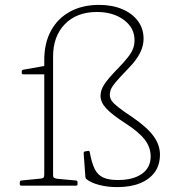

<svg xmlns="http://www.w3.org/2000/svg" viewBox="-20 -759 710 785"><path d="M567 -601Q567 -581 560 -560.5Q553 -540 538 -518.5Q523 -497 499 -473Q470 -443 455 -425.5Q440 -408 434.5 -396Q429 -384 429 -372Q429 -359 436 -348Q443 -337 462.5 -321.5Q482 -306 521 -280Q580 -240 607 -203.5Q634 -167 634 -127Q634 -85 613 -55.5Q592 -26 553 -10Q514 6 459 6Q419 6 385 -3Q351 -12 333 -27Q329 -31 329 -37L322 -133Q322 -139 328 -140L340 -142Q346 -143 347 -137Q355 -92 367.5 -67.5Q380 -43 402.5 -33Q425 -23 462 -23Q525 -23 560.5 -48.5Q596 -74 596 -119Q596 -157 571.5 -188.5Q547 -220 494 -254Q438 -290 414.5 -315.5Q391 -341 391 -367Q391 -390 406 -413.5Q421 -437 464 -481Q491 -509 505 -527.5Q519 -546 524.5 -561.5Q530 -577 530 -595Q530 -645 486.5 -677.5Q443 -710 376 -710Q294 -710 245.5 -660.5Q197 -611 197 -528V-43Q197 -35 200.5 -32.5Q204 -30 214 -28L291 -21Q297 -20 297 -14V-6Q297 0 291 0H67Q61 0 61 -6V-14Q61 -20 67 -21L148 -29Q156 -30 158.5 -33.5Q161 -37 161 -47V-514Q161 -583 188.5 -633.5Q216 -684 266.5 -711.5Q317 -739 385 -739Q439 -739 480 -721.5Q521 -704 544 -673Q567 -642 567 -601ZM75 -455Q69 -455 69 -461V-467Q69 -473 75 -474L177 -492V-486H183V-455Z"/></svg>

Font: Hahmlet Thin
Style: Regular
Weight: 250
Version: Version 1.002